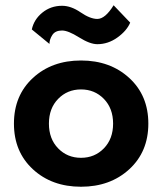

<svg xmlns="http://www.w3.org/2000/svg" viewBox="-20 -700 616 730"><path d="M105 -56.5Q33 -123 33 -230Q33 -337 105 -403.5Q177 -470 288 -470Q399 -470 471.5 -403.5Q544 -337 544 -230Q544 -123 471.5 -56.5Q399 10 288 10Q177 10 105 -56.5ZM201 -324Q166 -288 166 -230Q166 -172 201 -136Q236 -100 288 -100Q340 -100 375 -136Q410 -172 410 -230Q410 -288 375 -324Q340 -360 288 -360Q236 -360 201 -324ZM101 -588Q109 -626 141 -652Q173 -678 216 -678Q250 -678 286.5 -653Q323 -628 350 -628Q380 -628 412 -680L475 -614Q462 -583 426.5 -557.5Q391 -532 350 -532Q322 -532 280.5 -558Q239 -584 216 -584Q190 -584 179 -567Q168 -550 168 -533Z"/></svg>

Font: Renner*
Style: Semi
Weight: 600
Version: Version 003.000 ; ttfautohint (v0.97) -l 8 -r 50 -G 200 -x 1